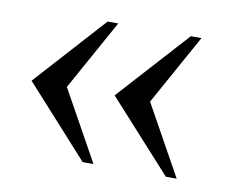

<svg xmlns="http://www.w3.org/2000/svg" viewBox="-54 -508 681 547"><g transform="rotate(10 286.5 -234.5)"><path d="M247.1 -437.5 134.3 -233.9 247.1 -30.8H215.8L32.2 -233.9L216.3 -437.5ZM487.8 -437.5 375 -233.9 487.8 -30.8H456.5L272.5 -233.9L457 -437.5Z"/></g></svg>

Font: Varendra
Style: Regular
Weight: 400
Designer: Jacob Thomas
Foundry: Bangla Type Foundry
Version: Version 1.008